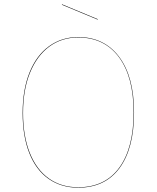

<svg xmlns="http://www.w3.org/2000/svg" viewBox="-20 -862 727 891"><path d="M602 -340Q602 -174 535 -82.5Q468 9 343 9Q264 9 205.5 -32Q147 -73 116 -151.5Q85 -230 85 -338Q85 -446 117 -525.5Q149 -605 207.5 -647.5Q266 -690 343 -690Q464 -690 533 -598Q602 -506 602 -340ZM87 -338Q87 -231 118 -153Q149 -75 206.5 -34Q264 7 343 7Q467 7 533.5 -84Q600 -175 600 -340Q600 -505 532 -596.5Q464 -688 343 -688Q266 -688 208.5 -645.5Q151 -603 119 -524Q87 -445 87 -338ZM434 -773 433 -771 267 -840 268 -842Z"/></svg>

Font: FiraGO Two
Style: Regular
Weight: 100
Designer: bBox Type
Foundry: bBox Type GmbH
Version: Version 1.001